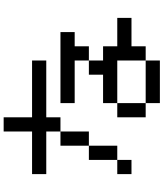

<svg xmlns="http://www.w3.org/2000/svg" viewBox="57 -943 886 1040"><g transform="rotate(-90 500.0 -423.0)"><path d="M307.7 -846.2H384.6V-692.3H692.3V-615.4H384.6V-538.5H307.7V-384.6H230.8V-538.5H307.7V-615.4H76.9V-692.3H307.7ZM230.8 -384.6V-230.8H153.8V-384.6ZM153.8 -230.8V-153.8H76.9V-230.8ZM692.3 -384.6V-461.5H461.5V-538.5H846.2V-461.5H769.2V-384.6ZM692.3 -384.6V-307.7H769.2V-230.8H923.1V-153.8H769.2V-76.9H692.3V-230.8H461.5V-307.7H615.4V-384.6ZM692.3 -76.9V0H461.5V-76.9ZM461.5 -76.9H384.6V-230.8H461.5Z"/></g></svg>

Font: Mintsoda - Lime Green 13x16
Style: Regular
Weight: 400
Designer: Mintsoda-15
Version: Version 1.0